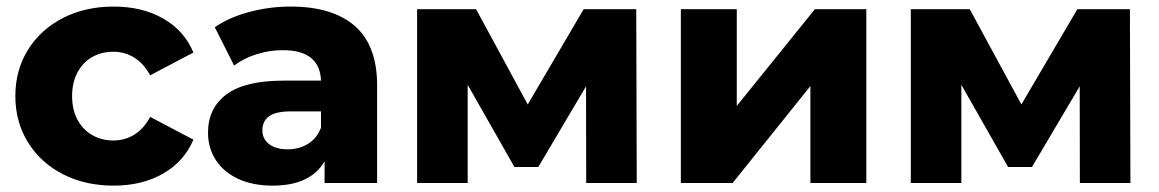

<svg xmlns="http://www.w3.org/2000/svg" viewBox="-20 -569 3603 597"><path d="M27.7 -270.4Q27.7 -350.7 66.9 -414.1Q106.2 -477.4 175.7 -513Q245.2 -548.6 333.3 -548.6Q422.7 -548.6 487.9 -511.1Q553.1 -473.7 581.4 -405.7L446.9 -334.8Q426.8 -371.8 397.4 -389.9Q368.1 -408.1 332.3 -408.1Q296.1 -408.1 267.1 -391.9Q238.1 -375.7 221.2 -344.3Q204.2 -312.9 204.2 -270.4Q204.2 -227.4 221.2 -196.3Q238.1 -165.2 267.1 -148.7Q296.1 -132.2 332.3 -132.2Q368.1 -132.2 397.4 -150.2Q426.8 -168.1 446.9 -205.6L581.4 -134.7Q552.7 -67.1 487.4 -29.4Q422.2 8.2 333.3 8.2Q245.2 8.2 175.7 -27.3Q106.2 -62.9 66.9 -126.6Q27.7 -190.2 27.7 -270.4Z M989.2 -102.8 978.1 -127V-313.7Q978.1 -362.2 948.7 -387.6Q919.2 -413 859 -413Q818 -413 777.3 -400.2Q736.7 -387.3 707.9 -365.1L647.9 -484.3Q692.2 -515.1 755.2 -531.8Q818.1 -548.6 883.7 -548.6Q1014.3 -548.6 1083.4 -488.1Q1152.6 -427.6 1152.6 -303.8V0H989.2ZM626.8 -156.4Q626.8 -233 684.3 -275.7Q741.9 -318.3 862.6 -318.3H997.4V-222.7H884.8Q837.3 -222.7 816.6 -207.4Q795.8 -192.1 795.8 -163.8Q795.8 -137.2 816.7 -120.9Q837.7 -104.7 874.2 -104.7Q910.2 -104.7 937.9 -121.9Q965.6 -139.1 978.1 -172.2L1003.1 -101.2Q987.4 -47.3 943.2 -19.6Q899 8.2 828 8.2Q765.2 8.2 719.9 -13.2Q674.7 -34.6 650.7 -71.9Q626.8 -109.3 626.8 -156.4Z M1277 -540.3H1460.4L1655.8 -179.8H1583.1L1794.8 -540.3H1958.3L1959.9 0H1802.7L1802.1 -365L1829.6 -346.8L1653.7 -49.7H1579.6L1403.2 -359.8L1434.2 -367.6V0H1277Z M2097 -540.3H2270.9V-239.6L2513.7 -540.3H2673.7V0H2499.8V-301.3L2258 0H2097Z M2812 -540.3H2995.4L3190.8 -179.8H3118.1L3329.8 -540.3H3493.3L3494.9 0H3337.7L3337.1 -365L3364.6 -346.8L3188.7 -49.7H3114.6L2938.2 -359.8L2969.2 -367.6V0H2812Z"/></svg>

Font: iiserrat Thin
Style: Regular
Weight: 100
Designer: Akira Ohta
Foundry: Akira Ohta
Version: Version 1.200;Glyphs 3.3.1 (3343)